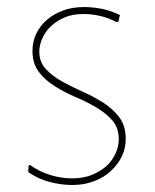

<svg xmlns="http://www.w3.org/2000/svg" viewBox="-20 -528 444 551"><path d="M340.8 -129.9Q340.8 -102.1 329.6 -79.1Q318.4 -56.2 297.9 -37.1Q278.3 -18.6 249.5 -7.8Q221.7 2.9 187 2.9Q155.8 2.9 122.1 -5.9Q88.9 -14.6 61 -34.2L62 -53.2L66.9 -54.2Q92.8 -35.2 125.5 -25.4Q156.7 -16.1 187 -16.1Q219.2 -16.1 243.2 -25.9Q269 -36.6 285.2 -51.3Q301.8 -66.4 311.5 -87.4Q320.8 -107.4 320.8 -128.9Q320.8 -161.1 302.7 -182.1Q285.6 -202.1 256.3 -219.7Q228.5 -236.3 196.8 -249.5Q167.5 -261.7 137.7 -280.3Q108.9 -298.3 91.3 -321.8Q73.2 -345.7 73.2 -381.8Q73.2 -409.2 84 -431.2Q95.2 -454.6 114.7 -471.2Q134.8 -488.3 161.6 -498Q188 -507.8 222.2 -507.8Q242.2 -507.8 268.6 -503.4Q293.9 -499 324.2 -484.9L319.8 -465.8L314 -464.8Q290 -477.5 264.6 -482.9Q241.7 -487.8 220.2 -487.8Q188 -487.8 165.5 -478Q141.6 -467.8 126 -452.6Q110.8 -438.5 101.6 -418Q92.8 -398.9 92.8 -379.9Q92.8 -350.1 111.3 -330.1Q130.4 -309.6 157.7 -294.4Q189 -277.3 216.8 -265.1Q246.1 -252.4 276.4 -233.4Q303.2 -216.3 322.3 -191.4Q340.8 -167 340.8 -129.9Z"/></svg>

Font: Datalegreya
Style: Gradient
Weight: 400
Designer: Figs Lab
Foundry: Figs Lab
Version: Version 1.002;PS 001.002;hotconv 1.0.70;makeotf.lib2.5.58329